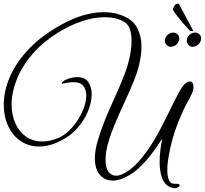

<svg xmlns="http://www.w3.org/2000/svg" viewBox="-24 -926 1095 1026"><path d="M902 79Q874 74 858 53.5Q842 33 835.5 2.5Q829 -28 829 -61Q829 -95 833.5 -128Q838 -161 843 -186Q828 -162 814.5 -142.5Q801 -123 781 -97Q727 -28 674.5 5.5Q622 39 578 39Q537 39 510 8.5Q483 -22 483 -80Q483 -122 498 -173.5Q513 -225 535.5 -281Q558 -337 583.5 -392.5Q609 -448 630 -499Q651 -550 662 -592Q670 -623 674.5 -652.5Q679 -682 679 -710Q679 -745 670 -770.5Q661 -796 641 -808Q619 -822 592 -828Q565 -834 536 -834Q481 -834 421.5 -815Q362 -796 305 -763Q211 -708 152 -640Q93 -572 65.5 -501.5Q38 -431 38 -368Q38 -312 58 -267Q78 -222 115 -196Q152 -170 202 -170Q240 -170 281 -186Q313 -198 341 -224Q369 -250 390.5 -283Q412 -316 424.5 -351Q437 -386 437 -416Q437 -447 421 -467Q405 -487 368 -487Q360 -487 351 -486Q342 -485 332 -483Q325 -482 319.5 -480.5Q314 -479 311 -479Q306 -479 306 -482Q306 -486 315 -492.5Q324 -499 328 -500Q346 -508 361.5 -511Q377 -514 390 -514Q429 -514 447.5 -488Q466 -462 466 -422Q466 -379 445 -328.5Q424 -278 382.5 -234Q341 -190 280 -164Q231 -143 185 -143Q129 -143 86 -172.5Q43 -202 19.5 -253Q-4 -304 -4 -367Q-4 -438 28.5 -514.5Q61 -591 129.5 -663.5Q198 -736 307 -796Q367 -829 423.5 -845Q480 -861 530 -861Q557 -861 584.5 -856Q612 -851 636 -840Q689 -818 710.5 -774Q732 -730 732 -677Q732 -636 721 -587Q711 -541 689.5 -489Q668 -437 642.5 -382Q617 -327 593.5 -272Q570 -217 555 -166Q540 -115 540 -71Q540 -30 555.5 -8.5Q571 13 596 13Q628 13 672.5 -21Q717 -55 766 -125Q800 -174 830.5 -232Q861 -290 887.5 -344.5Q914 -399 935 -438Q952 -467 965.5 -479Q979 -491 992 -491Q1002 -491 1006 -481Q1010 -471 1010 -461Q1010 -445 1000.5 -424Q991 -403 978 -380.5Q965 -358 955 -335Q945 -314 927 -269.5Q909 -225 895 -173Q885 -133 877.5 -92Q870 -51 870 -18Q870 15 878.5 35.5Q887 56 906 56H917Q936 56 936 64Q936 70 926 75.5Q916 81 902 79ZM1005 -676Q992 -676 983 -686Q974 -696 974 -709Q974 -726 988 -739Q1002 -752 1018 -752Q1032 -752 1041.5 -743Q1051 -734 1051 -721Q1051 -704 1037.5 -690Q1024 -676 1005 -676ZM888 -676Q875 -676 866 -686Q857 -696 857 -709Q857 -726 871 -739Q885 -752 901 -752Q915 -752 924.5 -743Q934 -734 934 -721Q934 -704 920.5 -690Q907 -676 888 -676ZM991 -761Q981 -772 961 -794.5Q941 -817 923 -840Q905 -863 899 -876Q907 -899 916 -903.5Q925 -908 932 -905L1008 -763Q1007 -759 1002 -759.5Q997 -760 991 -761Z"/></svg>

Font: Great Vibes
Style: Regular
Weight: 400
Designer: Robert E. Leuschke, Viktoriya Grabowska, Viviana Monsalve, Eben Sorkin
Foundry: Robert E. Leuschke
Version: Version 1.103; ttfautohint (v1.8.4.7-5d5b)